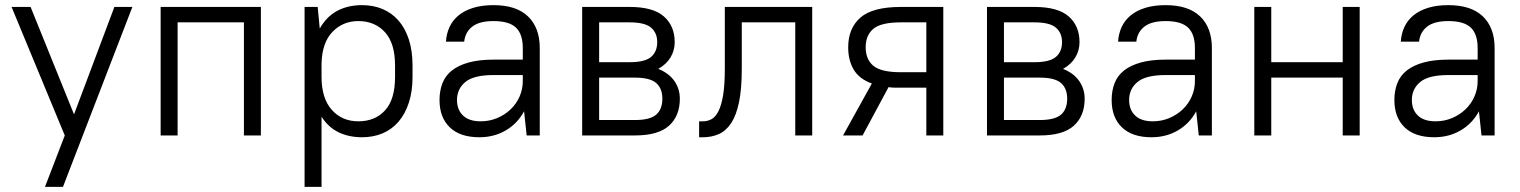

<svg xmlns="http://www.w3.org/2000/svg" viewBox="-20 -527 5915 747"><path d="M232 0 25 -500H99L268 -82L425 -500H495L225 200H155Z M929 -440H671V0H605V-500H995V0H929Z M1389 7Q1337 7 1297 -12.5Q1257 -32 1231 -73V200H1165V-500H1216L1224 -416Q1250 -462 1291.5 -484.5Q1333 -507 1389 -507Q1432 -507 1468 -492Q1504 -477 1530 -447.5Q1556 -418 1570.5 -374Q1585 -330 1585 -272V-228Q1585 -171 1570.5 -127Q1556 -83 1530 -53Q1504 -23 1468 -8Q1432 7 1389 7ZM1374 -55Q1439 -55 1478 -97.5Q1517 -140 1517 -228V-272Q1517 -359 1477.5 -402Q1438 -445 1374 -445Q1314 -445 1273.5 -403Q1233 -361 1231 -280V-228Q1231 -144 1271 -99.5Q1311 -55 1374 -55Z M1845 7Q1770 7 1730 -31.5Q1690 -70 1690 -138Q1690 -174 1701.5 -203.5Q1713 -233 1738.5 -253Q1764 -273 1804 -284Q1844 -295 1900 -295H2014V-340Q2014 -394 1987.5 -419.5Q1961 -445 1900 -445Q1845 -445 1817.5 -423.5Q1790 -402 1786 -365H1715Q1717 -396 1729 -422Q1741 -448 1764 -467Q1787 -486 1821 -496.5Q1855 -507 1900 -507Q1989 -507 2034.5 -463Q2080 -419 2080 -340V0H2029L2019 -94Q1993 -46 1947.5 -19.5Q1902 7 1845 7ZM1850 -55Q1884 -55 1914 -67.5Q1944 -80 1966.5 -101.5Q1989 -123 2001.5 -151.5Q2014 -180 2014 -212V-235H1900Q1823 -235 1790.5 -208Q1758 -181 1758 -138Q1758 -100 1781.5 -77.5Q1805 -55 1850 -55Z M2245 -500H2430Q2521 -500 2563 -463Q2605 -426 2605 -363Q2605 -331 2589 -304Q2573 -277 2541 -259Q2583 -242 2604 -211.5Q2625 -181 2625 -143Q2625 -76 2583 -38Q2541 0 2450 0H2245ZM2311 -225V-60H2450Q2509 -60 2533 -81Q2557 -102 2557 -143Q2557 -183 2533 -204Q2509 -225 2450 -225ZM2311 -440V-285H2430Q2489 -285 2513 -305.5Q2537 -326 2537 -363Q2537 -399 2513 -419.5Q2489 -440 2430 -440Z M2700 -55H2715Q2733 -55 2748.5 -63.5Q2764 -72 2775.5 -95Q2787 -118 2793.5 -157.5Q2800 -197 2800 -260V-500H3140V0H3074V-440H2866V-260Q2866 -182 2855.5 -130.5Q2845 -79 2825 -48.5Q2805 -18 2777 -5.5Q2749 7 2715 7H2700Z M3280 -343Q3280 -417 3327.5 -458.5Q3375 -500 3485 -500H3650V0H3584V-186H3485Q3472 -186 3460 -186Q3448 -186 3437 -188L3336 0H3260L3372 -202Q3323 -220 3301.5 -256Q3280 -292 3280 -343ZM3348 -343Q3348 -296 3378 -271Q3408 -246 3485 -246H3584V-440H3485Q3408 -440 3378 -415Q3348 -390 3348 -343Z M3820 -500H4005Q4096 -500 4138 -463Q4180 -426 4180 -363Q4180 -331 4164 -304Q4148 -277 4116 -259Q4158 -242 4179 -211.5Q4200 -181 4200 -143Q4200 -76 4158 -38Q4116 0 4025 0H3820ZM3886 -225V-60H4025Q4084 -60 4108 -81Q4132 -102 4132 -143Q4132 -183 4108 -204Q4084 -225 4025 -225ZM3886 -440V-285H4005Q4064 -285 4088 -305.5Q4112 -326 4112 -363Q4112 -399 4088 -419.5Q4064 -440 4005 -440Z M4460 7Q4385 7 4345 -31.5Q4305 -70 4305 -138Q4305 -174 4316.5 -203.5Q4328 -233 4353.5 -253Q4379 -273 4419 -284Q4459 -295 4515 -295H4629V-340Q4629 -394 4602.5 -419.5Q4576 -445 4515 -445Q4460 -445 4432.5 -423.5Q4405 -402 4401 -365H4330Q4332 -396 4344 -422Q4356 -448 4379 -467Q4402 -486 4436 -496.5Q4470 -507 4515 -507Q4604 -507 4649.5 -463Q4695 -419 4695 -340V0H4644L4634 -94Q4608 -46 4562.5 -19.5Q4517 7 4460 7ZM4465 -55Q4499 -55 4529 -67.5Q4559 -80 4581.5 -101.5Q4604 -123 4616.5 -151.5Q4629 -180 4629 -212V-235H4515Q4438 -235 4405.5 -208Q4373 -181 4373 -138Q4373 -100 4396.5 -77.5Q4420 -55 4465 -55Z M5204 -225H4926V0H4860V-500H4926V-285H5204V-500H5270V0H5204Z M5560 7Q5485 7 5445 -31.5Q5405 -70 5405 -138Q5405 -174 5416.5 -203.5Q5428 -233 5453.5 -253Q5479 -273 5519 -284Q5559 -295 5615 -295H5729V-340Q5729 -394 5702.5 -419.5Q5676 -445 5615 -445Q5560 -445 5532.5 -423.5Q5505 -402 5501 -365H5430Q5432 -396 5444 -422Q5456 -448 5479 -467Q5502 -486 5536 -496.5Q5570 -507 5615 -507Q5704 -507 5749.5 -463Q5795 -419 5795 -340V0H5744L5734 -94Q5708 -46 5662.5 -19.5Q5617 7 5560 7ZM5565 -55Q5599 -55 5629 -67.5Q5659 -80 5681.5 -101.5Q5704 -123 5716.5 -151.5Q5729 -180 5729 -212V-235H5615Q5538 -235 5505.5 -208Q5473 -181 5473 -138Q5473 -100 5496.5 -77.5Q5520 -55 5565 -55Z"/></svg>

Font: Retni Sans
Style: Regular
Weight: 400
Designer: Vitaly Kuzmin
Foundry: ParaType Ltd.
Version: Version 1.00;March 2, 2019;FontCreator 11.5.0.2425 64-bit; t